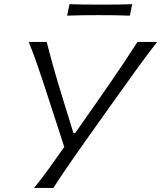

<svg xmlns="http://www.w3.org/2000/svg" viewBox="-20 -918 788 938"><path d="M146.5 0Q185 -47 220.2 -96.2Q255.5 -145.5 294 -200L193 -510.5Q176 -561.5 160 -607.8Q144 -654 120.5 -713H208Q224.5 -649.5 237.2 -603.8Q250 -558 262.2 -516.8Q274.5 -475.5 290 -425.5L339 -267.5H347L455.5 -422.5Q491.5 -474.5 520.8 -516.8Q550 -559 580.8 -605Q611.5 -651 651.5 -713H747.5Q697.5 -648.5 646.8 -578.5Q596 -508.5 554.5 -450L394 -224.5Q358 -173.5 316.8 -114Q275.5 -54.5 241 0ZM308 -841.5 319.5 -897.5Q354 -896 392.2 -895.8Q430.5 -895.5 472.5 -895.5Q514 -895.5 552.5 -895.8Q591 -896 626 -897.5L614.5 -841.5Q580 -843 541.5 -843.5Q503 -844 461.5 -844Q419.5 -844 381 -843.5Q342.5 -843 308 -841.5Z"/></svg>

Font: Commissioner Flair Light
Style: Italic
Weight: 300
Italic angle: -12°
Designer: Kostas Bartsokas
Foundry: Kostas Bartsokas
Version: Version 1.000; ttfautohint (v1.8.3)